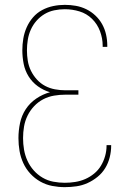

<svg xmlns="http://www.w3.org/2000/svg" viewBox="-20 -763 540 791"><path d="M247 8Q221 8 195 3Q169 -2 146 -15Q123 -28 105 -47.5Q87 -67 76 -91Q65 -115 60.5 -141Q56 -167 56 -194Q56 -225 62.5 -256Q69 -287 86 -313Q103 -339 129.5 -357Q156 -375 186 -383Q159 -391 136 -407.5Q113 -424 98 -448Q83 -472 77.5 -500Q72 -528 72 -556Q72 -580 76 -604Q80 -628 90 -650.5Q100 -673 116 -691.5Q132 -710 153.5 -721.5Q175 -733 199 -738Q223 -743 247 -743Q270 -743 292.5 -739Q315 -735 335.5 -725Q356 -715 373 -699Q390 -683 401 -663Q412 -643 417 -620.5Q422 -598 422 -575V-570H403V-575Q403 -605 392 -634.5Q381 -664 359 -685.5Q337 -707 307.5 -716Q278 -725 247 -725Q225 -725 203.5 -720.5Q182 -716 163.5 -705Q145 -694 130.5 -677.5Q116 -661 107 -641Q98 -621 94.5 -599Q91 -577 91 -556Q91 -534 94.5 -512.5Q98 -491 107.5 -471.5Q117 -452 132 -435.5Q147 -419 166 -409Q185 -399 206.5 -395Q228 -391 250 -391H303V-373H250Q226 -373 202.5 -369Q179 -365 158 -354Q137 -343 120.5 -325.5Q104 -308 93.5 -286.5Q83 -265 79 -241.5Q75 -218 75 -194Q75 -170 79 -146.5Q83 -123 93 -101Q103 -79 119 -61Q135 -43 155.5 -31Q176 -19 199.5 -14.5Q223 -10 247 -10Q269 -10 290.5 -13.5Q312 -17 331.5 -25.5Q351 -34 368 -48Q385 -62 396 -80.5Q407 -99 413 -120Q419 -141 419 -163V-165H438V-163Q438 -139 432 -115Q426 -91 413.5 -70.5Q401 -50 382 -34.5Q363 -19 341 -9Q319 1 295 4.5Q271 8 247 8Z"/></svg>

Font: Iosevka Term Curly Thin
Style: Regular
Weight: 100
Designer: Belleve Invis
Foundry: Belleve Invis
Version: Version 32.3.0